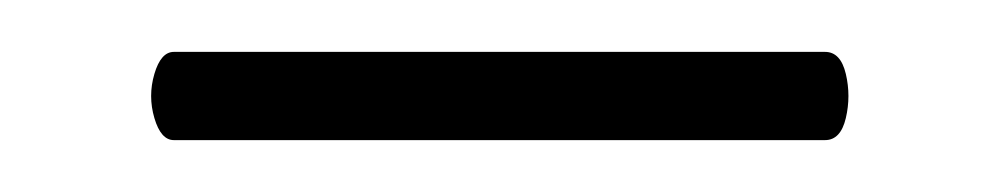

<svg xmlns="http://www.w3.org/2000/svg" viewBox="-20 -531 385 74"><path d="M47 -477Q42 -477 39.5 -485.5Q37 -494 39.5 -502.5Q42 -511 47 -511H298Q304 -511 306 -502.5Q308 -494 306 -485.5Q304 -477 298 -477Z"/></svg>

Font: Cormorant Garamond Light SemiBold
Style: Regular
Weight: 600
Version: Version 4.001